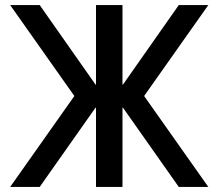

<svg xmlns="http://www.w3.org/2000/svg" viewBox="-20 -734 858 754"><path d="M357 0V-311H355L136 0H20L272 -357L20 -714H136L355 -402H357V-714H461V-402H463L682 -714H798L546 -357L798 0H682L463 -311H461V0Z"/></svg>

Font: Non Bureau
Style: Regular
Weight: 400
Designer: Jona Saucedo
Foundry: Non Foundry
Version: Version 1.000; ttfautohint (v1.8.4)